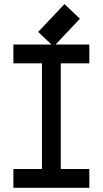

<svg xmlns="http://www.w3.org/2000/svg" viewBox="-20 -896 490 916"><path d="M235.8 -673.8 162.1 -743.7 287.6 -876.5 361.3 -806.6ZM406.2 -89.8V0H43.9V-89.8H180.2V-593.8H43.9V-683.6H406.2V-593.8H270V-89.8Z"/></svg>

Font: Anka/Coder Narrow
Style: Bold
Weight: 700
Width: 3
Monospace: yes
Version: Version 001.100